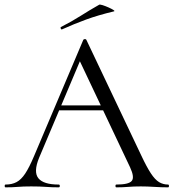

<svg xmlns="http://www.w3.org/2000/svg" viewBox="-23 -805 746 825"><path d="M213 -331 228 -352H434L441 -331ZM699 -12Q703 -12 703 -6Q703 0 699 0Q670 0 640 -2Q610 -4 582 -4Q551 -4 528 -2Q505 0 477 0Q473 0 473 -6Q473 -12 477 -12Q530 -12 543 -27.5Q556 -43 536 -86L314 -555L339 -586L145 -127Q120 -66 142 -39Q164 -12 229 -12Q234 -12 234 -6Q234 0 229 0Q199 0 174 -2Q149 -4 111 -4Q75 -4 53.5 -2Q32 0 1 0Q-3 0 -3 -6Q-3 -12 1 -12Q28 -12 48 -22.5Q68 -33 85.5 -59.5Q103 -86 124 -136L335 -634Q337 -637 342 -637Q347 -637 348 -634L584 -137Q607 -88 625 -60.5Q643 -33 660.5 -22.5Q678 -12 699 -12ZM244 -679Q240 -677 238 -682.5Q236 -688 239 -689Q286 -713 324.5 -737.5Q363 -762 402 -784Q405 -787 417.5 -783Q430 -779 443.5 -773Q457 -767 464.5 -762Q472 -757 466 -756Q399 -740 347 -721Q295 -702 244 -679Z"/></svg>

Font: Cormorant Light
Style: Regular
Weight: 400
Version: Version 4.000